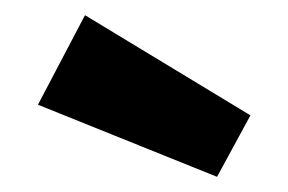

<svg xmlns="http://www.w3.org/2000/svg" viewBox="-20 -855 380 253"><path d="M310 -703 266 -622 30 -717 92 -835Z"/></svg>

Font: Fira Sans BGR
Style: Bold
Weight: 700
Designer: bBox Type GmbH & Carrois Corporate GbR & Edenspiekermann AG
Foundry: bBox Type GmbH & Carrois Corporate GbR & Edenspiekermann AG
Version: Version 4.301